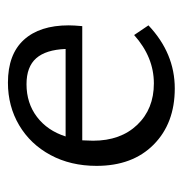

<svg xmlns="http://www.w3.org/2000/svg" viewBox="-8 -454 471 496"><g transform="rotate(-90 228.0 -206.5)"><path d="M47 -193Q47 -260 75 -312Q103 -364 152 -393Q201 -422 262 -422Q335 -422 372.5 -381Q410 -340 410 -265Q410 -252 408 -230H113L112 -202Q112 -131 153 -88Q194 -45 260 -45Q328 -45 385 -96L410 -59Q338 9 247 9Q157 9 102 -45.5Q47 -100 47 -193ZM349 -273Q347 -324 325 -349Q303 -374 258 -374Q209 -374 173.5 -347Q138 -320 123 -273Z"/></g></svg>

Font: QiushuiShotai Bright
Style: Regular
Weight: 400
Designer: Christian Thalmann (Catharsis Fonts)
Version: Version 1.250;